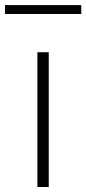

<svg xmlns="http://www.w3.org/2000/svg" viewBox="-61 -750 346 770"><path d="M89 0V-540.5H134.5V0ZM-41 -694V-729.5H265V-694Z"/></svg>

Font: Encode Sans SemiExpanded SemiExpanded ExtraLight
Style: Regular
Weight: 200
Width: 6
Designer: Multiple Designers
Foundry: Impallari Type
Version: Version 3.000; ttfautohint (v1.8.3) -l 8 -r 50 -G 200 -x 14 